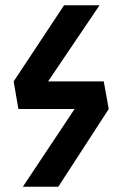

<svg xmlns="http://www.w3.org/2000/svg" viewBox="-20 -711 442 731"><path d="M375 -401 394 -296 202 0H67L264 -296H50L32 -401L224 -691H359L163 -401Z"/></svg>

Font: Fira Sans Extra Condensed Medium
Style: Italic
Weight: 500
Width: 3
Italic angle: -8°
Designer: Carrois Corporate & Edenspiekermann AG
Foundry: Carrois Corporate GbR & Edenspiekermann AG
Version: Version 4.203